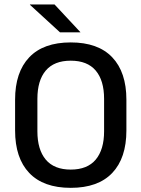

<svg xmlns="http://www.w3.org/2000/svg" viewBox="-20 -846 647 878"><path d="M303.5 13Q178.5 13 113.8 -55Q49 -123 49 -249.5V-390Q49 -516 113.8 -584Q178.5 -652 303.5 -652Q428.5 -652 493.2 -584Q558 -516 558 -390V-249.5Q558 -123 493.2 -55Q428.5 13 303.5 13ZM303.5 -70.5Q379.5 -70.5 417.8 -116.2Q456 -162 456 -245.5V-394Q456 -478 417.8 -523.2Q379.5 -568.5 303.5 -568.5Q227.5 -568.5 189.2 -523.2Q151 -478 151 -394V-245.5Q151 -162 189.2 -116.2Q227.5 -70.5 303.5 -70.5ZM229.5 -825.5 347.5 -699V-698H254.5L117 -824V-825.5Z"/></svg>

Font: Anek Gujarati Medium
Style: Regular
Weight: 500
Designer: Mrunmayee Ghaisas (Gujarati), Yesha Goshar (Latin)
Foundry: Ek Type
Version: Version 1.003